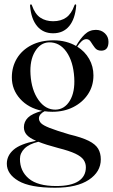

<svg xmlns="http://www.w3.org/2000/svg" viewBox="-20 -634 528 900"><path d="M304.5 -4Q363.5 10 395.5 26Q427.5 42 440 63Q452.5 84 452.5 113Q452.5 171.5 396.5 208.8Q340.5 246 238.5 246Q121 246 66.5 214Q12 182 12 133.5Q12 95.5 43.5 68Q75 40.5 149 26Q117.5 12.5 104.8 -2.5Q92 -17.5 92 -37.5Q92 -63.5 111 -82.5Q130 -101.5 177.5 -114.5Q113 -127.5 74.2 -170.8Q35.5 -214 35.5 -271Q35.5 -320.5 59.2 -360Q83 -399.5 127 -422.2Q171 -445 231.5 -445Q262 -445 288.5 -438Q315 -431 336.5 -418.5Q355.5 -452 377.5 -473Q399.5 -494 429.5 -494Q454.5 -494 471.5 -478Q488.5 -462 488.5 -438Q488.5 -396.5 454.5 -396.5Q435 -396.5 424.8 -410Q414.5 -423.5 406.2 -437Q398 -450.5 385 -450.5Q373.5 -450.5 363 -441Q352.5 -431.5 342 -415.5Q378 -393 398 -357.8Q418 -322.5 418 -280.5Q418 -231 392.5 -192.5Q367 -154 323.5 -132Q280 -110 225.5 -110Q207 -110 189 -112.5Q177.5 -107 170 -98.2Q162.5 -89.5 162.5 -79Q162.5 -67 172.2 -56.8Q182 -46.5 212.2 -34.5Q242.5 -22.5 304.5 -4ZM209.5 -435.5Q169 -434 144 -392.5Q119 -351 123 -285Q127.5 -211.5 160.5 -165.2Q193.5 -119 241 -120Q283 -121.5 307.5 -162.2Q332 -203 328 -270Q323.5 -345.5 291.5 -391Q259.5 -436.5 209.5 -435.5ZM73.5 111Q73.5 168 115 203Q156.5 238 243.5 238Q313 238 347.8 215.2Q382.5 192.5 382.5 150Q382.5 131 371.8 115.2Q361 99.5 333 86.2Q305 73 253.5 60Q223.5 52 200.5 44.8Q177.5 37.5 160 30.5Q117 40.5 95.2 62Q73.5 83.5 73.5 111ZM229 -534.5Q266 -534.5 290.5 -552Q315 -569.5 328.5 -608Q330 -613.5 333.5 -613.5Q338 -613.5 337 -606Q332 -545 304.2 -511.5Q276.5 -478 229 -478Q182 -478 154 -511.5Q126 -545 121 -606Q120.5 -613.5 125 -613.5Q128.5 -613.5 130 -608Q144 -568 169.2 -551.2Q194.5 -534.5 229 -534.5Z"/></svg>

Font: Fraunces 144pt S000
Style: Regular
Weight: 400
Version: Version 1.000; ttfautohint (v1.8.3)